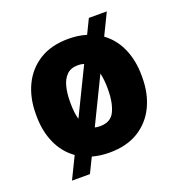

<svg xmlns="http://www.w3.org/2000/svg" viewBox="-123 -697 807 869"><g transform="rotate(-20 281.0 -262.0)"><path d="M25.9 -258.8V-269Q25.9 -346.2 55.2 -407Q84.5 -467.8 141.1 -502.9Q197.8 -538.1 280.3 -538.1Q327.1 -538.1 366.7 -525.9L400.4 -595.2H486.8L436.5 -491.7Q485.4 -456.1 510.5 -398.2Q535.6 -340.3 535.6 -269V-258.8Q535.6 -181.6 506.3 -120.8Q477.1 -60.1 420.4 -25.1Q363.8 9.8 281.2 9.8Q236.3 9.8 198.2 -1L163.1 70.8H76.7L127.9 -34.2Q77.6 -69.8 51.8 -128.2Q25.9 -186.5 25.9 -258.8ZM190.4 -269V-258.8Q190.4 -237.3 192.6 -218Q194.8 -198.7 199.7 -182.1L309.1 -406.7Q295.9 -411.1 280.3 -411.1Q245.6 -411.1 226.1 -391.6Q206.5 -372.1 198.5 -339.8Q190.4 -307.6 190.4 -269ZM371.1 -269Q371.1 -288.6 369.1 -306.6Q367.2 -324.7 363.3 -340.8L255.9 -120.1Q267.6 -117.2 281.2 -117.2Q333.5 -117.2 352.3 -158.2Q371.1 -199.2 371.1 -258.8Z"/></g></svg>

Font: Vazirmatn RD UI FD Black
Style: Regular
Weight: 900
Designer: Saber Rastikerdar
Foundry: Saber Rastikerdar
Version: Version 33.003